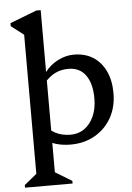

<svg xmlns="http://www.w3.org/2000/svg" viewBox="-64 -812 753 1094"><g transform="rotate(-5 312.5 -265.0)"><path d="M34 235V220L121 149L105 177V-667L148 -600L33 -689V-706L186 -765H211V179L196 153L306 220V235ZM315 13Q226 13 170 -29V-122Q194 -83 232 -63Q270 -43 319 -43Q365 -43 399 -67.5Q433 -92 452.5 -135.5Q472 -179 472 -237Q472 -323 437.5 -370.5Q403 -418 339 -418Q296 -418 262 -401Q228 -384 196 -346V-410H210Q240 -450 285 -473Q330 -496 376 -496Q440 -496 486 -467Q532 -438 557.5 -384.5Q583 -331 583 -258Q583 -179 549 -118Q515 -57 454 -22Q393 13 315 13Z"/></g></svg>

Font: Platypi Light
Style: Regular
Weight: 400
Version: Version 1.200